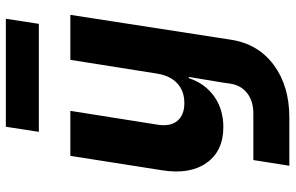

<svg xmlns="http://www.w3.org/2000/svg" viewBox="-192 -612 985 640"><g transform="rotate(-90 300.0 -292.5)"><path d="M67 180 86 60H241Q283 60 309.5 39Q336 18 341 -19L344 -40L363 -155H359Q341 -101 298 -70.5Q255 -40 196 -40Q116 -40 76.5 -96Q37 -152 52 -245L100 -550H250L204 -260Q197 -217 216.5 -193.5Q236 -170 276 -170Q316 -170 341.5 -193.5Q367 -217 374 -260L420 -550H570L487 -14Q473 76 403 128Q333 180 227 180ZM180 -655 197 -765H557L540 -655Z"/></g></svg>

Font: JetBrains Mono NL ExtraBold
Style: Italic
Weight: 800
Italic angle: -9°
Monospace: yes
Designer: Philipp Nurullin, Konstantin Bulenkov
Foundry: JetBrains
Version: Version 2.305; ttfautohint (v1.8.4.7-5d5b)